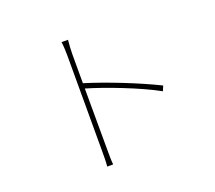

<svg xmlns="http://www.w3.org/2000/svg" viewBox="-128 -930 1256 1121"><g transform="rotate(-20 500.0 -370.0)"><path d="M360 -81C360 -46 360 -8 357 17H394C391 -8 391 -46 391 -81L390 -456C501 -424 700 -348 813 -285L826 -316C705 -376 521 -449 390 -489V-669C390 -688 392 -731 395 -757H355C359 -730 360 -690 360 -669C360 -586 360 -116 360 -81Z"/></g></svg>

Font: Harano Aji Gothic K1 ExtraLight
Style: Regular
Weight: 250
Foundry: Masamichi Hosoda
Version: HaranoAjiGothicK1-ExtraLight version 20230610;ttx 4.39.4